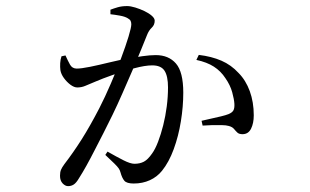

<svg xmlns="http://www.w3.org/2000/svg" viewBox="-20 -579 1040 645"><path d="M341.2 -69.7Q371.5 -52.4 394.8 -40.6Q418.1 -28.8 431.7 -28.8Q449.9 -28.8 463.3 -35.8Q476.8 -42.9 490.9 -63.3Q501.6 -78.1 511.1 -102.9Q520.6 -127.7 528.3 -158.2Q536 -188.8 540.2 -221.5Q544.4 -254.2 544.4 -285.5Q544.4 -323.1 532.8 -341.2Q521.2 -359.4 491.3 -359.4Q467.4 -359.4 430.8 -349.6Q394.2 -339.9 358.6 -327.2Q322.9 -314.6 301.6 -305.3Q278.9 -295.9 266.5 -290.6Q254.1 -285.2 239.5 -285.2Q229.1 -285.2 216.7 -294.3Q204.4 -303.5 194.7 -316.8Q185.1 -330 182.9 -343.3Q181.5 -354 182.2 -366.7Q183 -379.5 186.6 -389.9L200 -392.7Q207.6 -375.6 215.1 -362.1Q222.5 -348.6 237.9 -348.6Q252.7 -348.6 282.2 -354.5Q311.7 -360.5 346.6 -369.1Q381.5 -377.7 413.5 -383.1Q430.5 -386.3 457.3 -390.1Q484.1 -393.9 503.1 -393.9Q546.6 -393.9 571.1 -365.6Q595.7 -337.3 595.7 -267.7Q595.7 -220.9 587.6 -171.2Q579.6 -121.6 563.6 -77.9Q547.7 -34.3 524.2 -5.2Q507.6 15.4 483.3 26.4Q458.9 37.5 429.3 37.5Q405.6 37.5 397.7 28.1Q389.8 18.8 384.6 -0.5Q382.8 -7.3 378.7 -13.4Q374.5 -19.5 364.1 -29.7Q353.7 -39.9 333.8 -58.6ZM351 -531.2V-546.4Q361.8 -550.6 375.6 -554.6Q389.4 -558.6 406.9 -558.6Q418.8 -558.6 434.6 -553.7Q450.3 -548.9 465.2 -541.8Q480 -534.7 489.9 -526.1Q499.7 -517.6 499.7 -509.5Q499.7 -495.3 489.8 -486Q479.8 -476.7 473.7 -460.8Q466.2 -442.5 453.7 -411.4Q441.2 -380.3 425 -342.8Q408.8 -305.4 391.7 -266.4Q374.7 -227.5 357.8 -192.7Q343 -161.9 327.6 -132.1Q312.2 -102.2 297.9 -74.3Q283.6 -46.3 270.4 -22.5Q257.2 1.2 245.8 19Q236.4 35.2 227.9 40.7Q219.4 46.3 208.7 46.3Q199.2 46.3 190.4 37.1Q181.6 27.8 181.6 11.5Q181.6 -0.5 184.8 -8.4Q188 -16.3 196.3 -27.6Q226.2 -66.5 254.2 -110.6Q282.1 -154.7 313.4 -215Q333.1 -253.5 352.2 -297.9Q371.4 -342.2 386.9 -383.6Q402.4 -425 411.8 -455.9Q421.1 -486.8 421.1 -497.3Q421.1 -503.9 418.8 -508.8Q416.5 -513.7 409.1 -517.7Q399.9 -523.4 382.8 -526.5Q365.6 -529.6 351 -531.2ZM639.7 -377.7 647.8 -394.6Q691.1 -389.4 723.9 -375.1Q756.7 -360.8 781.2 -334.1Q805.8 -309.4 819.2 -272.5Q832.5 -235.7 832.5 -191.7Q832.5 -165 823.4 -146.7Q814.3 -128.4 794.9 -128.2Q783.1 -128.2 777.4 -133.6Q771.6 -139.1 766 -145.9Q760.4 -152.7 748.7 -155.8Q740.5 -158.4 724.8 -158.7Q709 -158.9 691.5 -158.6Q673.9 -158.2 660.7 -157.1L657.1 -173.2Q672.2 -176.8 689.6 -180.6Q707 -184.4 722.8 -188.2Q738.7 -192 748.1 -195.8Q760.3 -201 764.2 -208.4Q768.2 -215.8 767.4 -230.2Q766.6 -245.1 760.1 -269Q753.6 -292.9 737.3 -316.3Q721.9 -340 698.5 -355.1Q675 -370.2 639.7 -377.7Z"/></svg>

Font: Noto Serif KR
Style: Regular
Weight: 200
Designer: Ryoko NISHIZUKA 西塚涼子 (kana & ideographs); Frank Grießhammer (Latin, Greek & Cyrillic); Wenlong ZHANG 张文龙 (bopomofo); San
Foundry: Adobe
Version: Version 2.001;hotconv 1.1.0;makeotfexe 2.6.0